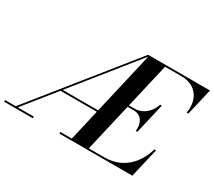

<svg xmlns="http://www.w3.org/2000/svg" viewBox="-169 -1015 1426 1279"><g transform="rotate(30 544.0 -375.0)"><path d="M41 0 643.5 -750H658.5L57 0ZM-31 0V-12.5H189.5V0ZM257 -250.5 257.5 -263H548.5V-250.5ZM394 0V-12.5H731.5Q800 -12.5 852.5 -39.2Q905 -66 941 -113.8Q977 -161.5 995 -225H1007.5L955 0ZM479.5 0 653 -750H784L610 0ZM826 -269.5Q829.5 -303 821 -328.2Q812.5 -353.5 793.5 -367.5Q774.5 -381.5 746 -381.5H679.5V-394H746Q774.5 -394 800.8 -407Q827 -420 847.8 -444.2Q868.5 -468.5 879.5 -502H892L838 -269.5ZM1059 -545Q1068 -598.5 1053.2 -642.2Q1038.5 -686 1001.2 -711.8Q964 -737.5 905.5 -737.5H672.5V-750H1119.5L1071.5 -545Z"/></g></svg>

Font: Bodoni Moda 18pt SemiBold
Style: Italic
Weight: 600
Italic angle: -13°
Designer: Owen Earl
Foundry: indestructible type
Version: Version 2.005